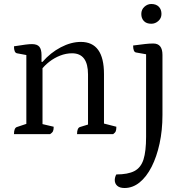

<svg xmlns="http://www.w3.org/2000/svg" viewBox="-20 -672 919 962"><path d="M50 0Q50 -32 66 -36L123 -55L112 -38V-409L124 -394L65 -405Q50 -408 50 -440Q88 -446 107.5 -448.5Q127 -451 140 -451Q166 -451 177 -438Q188 -425 188 -396V-359L182 -362H193Q233 -408 284.5 -435Q336 -462 385 -462Q501 -462 501 -301V-43L489 -56L563 -37Q563 -22 560 -14.5Q557 -7 547 0H366Q366 -32 382 -36L431 -51L421 -34V-299Q421 -405 341 -405Q311 -405 281.5 -393.5Q252 -382 227 -362.5Q202 -343 185 -320L193 -339V-39L181 -53L249 -37Q249 -22 245.5 -14.5Q242 -7 231 0ZM604 270Q580 270 567.5 259Q555 248 555 230Q555 224 557 216Q559 208 563 202Q621 202 653.5 185Q686 168 699 127Q712 86 712 13V-413L724 -398L662 -409Q647 -411 647 -444Q685 -449 707 -451.5Q729 -454 748 -454Q794 -454 794 -397V-96Q794 -19 779.5 47.5Q765 114 739.5 164Q714 214 679.5 242Q645 270 604 270ZM738 -553Q714 -553 701 -566.5Q688 -580 688 -602Q688 -624 703.5 -638Q719 -652 738 -652Q762 -652 775.5 -638.5Q789 -625 789 -602Q789 -581 773.5 -567Q758 -553 738 -553Z"/></svg>

Font: Petrona
Style: Regular
Weight: 400
Designer: Ringo R. Seeber
Foundry: Ringo R. Seeber
Version: Version 2.001; ttfautohint (v1.8.3)